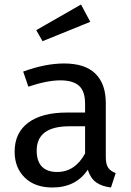

<svg xmlns="http://www.w3.org/2000/svg" viewBox="-20 -821 584 853"><path d="M494 -52 473 12Q432 7 407 -11Q382 -29 370 -67Q317 12 213 12Q135 12 90 -32Q45 -76 45 -147Q45 -231 105.5 -276Q166 -321 277 -321H358V-360Q358 -416 331 -440Q304 -464 248 -464Q190 -464 106 -436L83 -503Q181 -539 265 -539Q358 -539 404 -493.5Q450 -448 450 -364V-123Q450 -91 461 -75.5Q472 -60 494 -52ZM358 -139V-260H289Q143 -260 143 -152Q143 -105 166 -81Q189 -57 234 -57Q313 -57 358 -139ZM381 -724 169 -638 141 -687 340 -801Z"/></svg>

Font: Fira GO
Style: Regular
Weight: 400
Designer: Carrois Corporate
Foundry: Carrois Corporate GbR
Version: Version 0.300